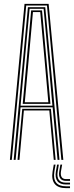

<svg xmlns="http://www.w3.org/2000/svg" viewBox="-20 -820 379 985"><path d="M30.8 0 105.8 -800H229.5L304.8 0H294.8L221 -791.5H114.5L40.5 0ZM70 0 94.2 -261.8H241.2L265.5 0H255.8L233 -253.2H102.5L79.8 0ZM50.2 0 123.2 -783.2H212.2L285.2 0H275.2L250 -269.5H85.5L60.2 0ZM85.5 -278H249L228.5 -504.2L203.8 -774.8H131.8L106.5 -504.2ZM96.5 -287 116.2 -504.2 139.8 -766.5H195.5L219.2 -504.2L238.8 -287ZM107.2 -295.2H228L209.5 -504.2L186.5 -758H149L126.2 -504.2ZM264.8 24.5 259 59.8Q252.8 97.5 267.9 116.6Q283 135.8 319 135.8H339.2V145.2H319Q278.2 145.2 260.8 123.5Q243.2 101.8 249.8 59.8L255.8 24.5ZM298.8 24.5 292.8 59Q289.8 78.2 296.4 88.5Q303 98.8 319 98.8H339.2V108H319Q298.5 108 289.2 95.2Q280 82.5 284 59L289.8 24.5ZM281.8 24.5 276 59.5Q271.2 88.2 282 102.8Q292.8 117.2 319 117.2H339.2V126.5H319Q288 126.5 274.8 109.4Q261.5 92.2 266.8 59.5L272.8 24.5Z"/></svg>

Font: Big Shoulders Inline Text ExtraLight
Style: Regular
Weight: 250
Version: Version 2.002